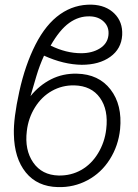

<svg xmlns="http://www.w3.org/2000/svg" viewBox="-20 -780 584 811"><path d="M304.7 -468.8Q397 -466.8 447 -401.9Q497.1 -336.9 487.3 -234.4Q480 -164.1 443.8 -106.9Q407.7 -49.8 349.9 -18.8Q292 12.2 224.6 10.3Q137.7 8.3 89.1 -51.5Q40.5 -111.3 38.6 -212.9Q36.6 -279.8 61.5 -393.1Q86.4 -506.3 130.1 -592Q173.8 -677.7 234.1 -720Q294.4 -762.2 367.7 -760.3Q427.2 -758.3 463.1 -722.9Q499 -687.5 496.1 -631.8Q492.7 -573.7 445.8 -540Q398.9 -506.3 325.2 -506.3Q249 -507.3 166 -544.9Q147 -503.4 133.8 -459Q120.6 -414.6 108.9 -374Q146 -419.9 195.8 -445.1Q245.6 -470.2 304.7 -468.8ZM293.9 -419.4Q242.7 -420.4 199.2 -396Q155.8 -371.6 127.7 -326.4Q99.6 -281.2 93.3 -226.6Q83.5 -147 120.1 -93.8Q156.7 -40.5 227.5 -38.6Q279.8 -37.6 323 -62Q366.2 -86.4 394.3 -132.8Q422.4 -179.2 428.7 -234.4Q438.5 -315.9 402.3 -366.7Q366.2 -417.5 293.9 -419.4ZM359.9 -710.9Q313 -712.4 272.5 -683.3Q231.9 -654.3 193.8 -587.4Q259.3 -555.2 322.8 -555.2Q369.1 -555.2 401.6 -575.4Q434.1 -595.7 438 -630.9Q441.9 -665.5 419.2 -687.7Q396.5 -710 359.9 -710.9Z"/></svg>

Font: Roboto Light
Style: Italic
Weight: 300
Italic angle: -12°
Designer: Google
Version: Version 2.134; 2016; ttfautohint (v1.6)